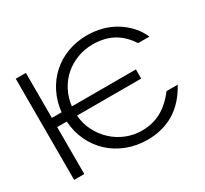

<svg xmlns="http://www.w3.org/2000/svg" viewBox="-152 -977 1299 1215"><g transform="rotate(-30 497.5 -369.5)"><path d="M76 0H150V-343H220Q225 -266 256 -200.5Q287 -135 338.5 -87.5Q390 -40 459 -13.5Q528 13 607 13Q663 13 712.5 0Q762 -13 804.5 -39Q847 -65 882 -104Q917 -143 945 -194H863Q809 -123 746 -89Q683 -55 606 -55Q545 -55 491 -77Q437 -99 395 -138Q353 -177 326.5 -229.5Q300 -282 295 -343H764V-410H296Q303 -470 329.5 -520.5Q356 -571 397 -607Q438 -643 491.5 -663.5Q545 -684 605 -684Q690 -684 752.5 -650Q815 -616 859 -547H942Q921 -595 886.5 -632.5Q852 -670 808 -697Q764 -724 711.5 -738Q659 -752 602 -752Q526 -752 459.5 -727Q393 -702 342.5 -656.5Q292 -611 260.5 -548Q229 -485 221 -410H150V-739H76Z"/></g></svg>

Font: Involve
Style: Regular
Weight: 400
Designer: Stefan Peev
Foundry: Context Ltd.
Version: Version 1.001